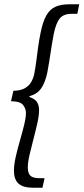

<svg xmlns="http://www.w3.org/2000/svg" viewBox="-20 -728 392 900"><path d="M135.2 152Q87.7 152 66.5 132.3Q45.3 112.6 45.3 72.1Q45.3 44.6 53.7 7.3Q62.2 -29.9 73.4 -68.9Q84.7 -108 93.1 -142.2Q101.6 -176.5 101.6 -198.5Q101.6 -218.4 88.3 -235.8Q75.1 -253.1 31.6 -253.5L42.7 -302.5Q77 -302.9 97.2 -314.9Q117.4 -326.9 127.2 -345.1Q137.1 -363.4 140.7 -382.3Q146.7 -413.9 150.6 -445Q154.5 -476.1 158.9 -508.2Q163.3 -540.3 170.3 -574.6Q180.7 -626.5 197.2 -655.6Q213.8 -684.8 240.1 -696.4Q266.5 -708 305.5 -708H351.5L342.4 -663.2H316.2Q276.9 -663.2 259.5 -640.8Q242.1 -618.4 232.2 -569.9Q224 -527.5 217.3 -481.9Q210.7 -436.4 202.1 -389.9Q192 -340.6 172.8 -313.4Q153.6 -286.3 118.3 -277.3L117.9 -273.3Q144.1 -264.4 153.6 -249.3Q163.1 -234.3 163.1 -211.9Q163.1 -186.3 155 -150.3Q147 -114.4 136.7 -75.6Q126.4 -36.8 118.4 -1.9Q110.3 33 110.3 56.8Q110.3 82.7 121.7 94.9Q133.2 107.2 164.7 107.2H188.8L179.1 152Z"/></svg>

Font: Source Sans 3 VF
Style: Italic
Weight: 200
Italic angle: -11°
Designer: Paul D. Hunt
Foundry: Adobe Systems Incorporated
Version: Version 3.042;hotconv 1.0.118;makeotfexe 2.5.65603